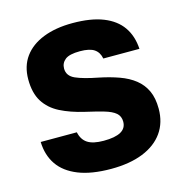

<svg xmlns="http://www.w3.org/2000/svg" viewBox="-107 -812 884 924"><g transform="rotate(-15 335.0 -350.0)"><path d="M335 13Q237 13 172 -13Q107 -39 74.5 -86.5Q42 -134 40 -200H220Q228 -162 255 -144.5Q282 -127 335 -127Q392 -127 420.5 -143Q449 -159 449 -192Q449 -219 430.5 -235Q412 -251 374 -262Q336 -273 283 -285Q214 -301 164 -326.5Q114 -352 87 -395Q60 -438 60 -506Q60 -572 93.5 -618Q127 -664 189 -688.5Q251 -713 335 -713Q427 -713 487.5 -689Q548 -665 579.5 -620Q611 -575 615 -510H435Q429 -542 406 -557.5Q383 -573 335 -573Q282 -573 261 -556Q240 -539 240 -512Q240 -475 278.5 -458Q317 -441 390 -427Q444 -416 488.5 -400Q533 -384 564.5 -359Q596 -334 613 -297.5Q630 -261 630 -208Q630 -139 595 -89.5Q560 -40 494 -13.5Q428 13 335 13Z"/></g></svg>

Font: Golos Text
Style: Bold
Weight: 700
Designer: A.Korolkova, Vitaly Kuzmin
Foundry: ParaType Ltd
Version: Version 2.004